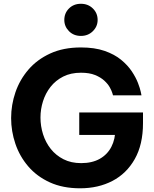

<svg xmlns="http://www.w3.org/2000/svg" viewBox="-20 -1006 830 1036"><path d="M412.4 10Q318.8 10 248.8 -22Q178.8 -54 132.4 -108.2Q86 -162.4 63 -230.2Q40 -298 40 -369Q40 -440 63.3 -508Q86.6 -576 133.5 -630.5Q180.4 -685 251.2 -717.5Q322 -750 416.6 -750Q490.8 -750 544.3 -731.4Q597.8 -712.8 633.6 -683.3Q669.4 -653.8 691.3 -620.8Q713.2 -587.8 724.5 -558.3Q735.8 -528.8 739.6 -510.2Q743.4 -491.6 743.4 -491.6H589.8Q589.8 -491.6 586.1 -504Q582.4 -516.4 572.5 -534.5Q562.6 -552.6 543 -570.7Q523.4 -588.8 492.8 -601.2Q462.2 -613.6 417 -613.6Q361.8 -613.6 320.9 -592.8Q280 -572 252.8 -537.4Q225.6 -502.8 212 -459.7Q198.4 -416.6 198.4 -371.6Q198.4 -325.6 212.3 -281.5Q226.2 -237.4 253.9 -202.5Q281.6 -167.6 322.7 -146.7Q363.8 -125.8 417.8 -125.8Q477.2 -125.8 518.3 -149Q559.4 -172.2 580.9 -213.7Q602.4 -255.2 602.4 -310.2V-323L643.2 -277.8H407.6V-399H751.6V-342Q751.6 -226.2 707.2 -147.8Q662.8 -69.4 586.5 -29.7Q510.2 10 412.4 10ZM416.6 -812.2Q377.6 -812.2 352.3 -837.7Q327 -863.2 327 -898.4Q327 -935.2 352.3 -960.4Q377.6 -985.6 416.6 -985.6Q455.2 -985.6 481 -960.4Q506.8 -935.2 506.8 -898.4Q506.8 -863.2 481 -837.7Q455.2 -812.2 416.6 -812.2Z"/></svg>

Font: Be Vietnam Pro Variable Thin
Style: Regular
Weight: 100
Designer: Lam Bao, Tony Le, Vietanh Nguyen
Foundry: Yellow Type Foundry
Version: Version 1.002